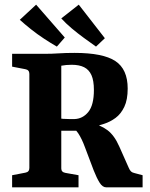

<svg xmlns="http://www.w3.org/2000/svg" viewBox="-20 -804 642 824"><path d="M32 0V-52L89 -63Q106 -66 106 -83V-487Q106 -504 89 -507L32 -518V-573H171Q203 -573 232 -575Q261 -577 300 -577Q422 -577 475 -542Q528 -507 528 -424Q528 -376 513.5 -345.5Q499 -315 476 -298Q453 -281 426.5 -272.5Q400 -264 376 -258L341 -243Q315 -243 285.5 -243Q256 -243 226 -243V-298Q237 -295 251 -294Q265 -293 278.5 -293Q292 -293 299 -293Q335 -294 359 -323.5Q383 -353 383 -418Q383 -458 372.5 -481.5Q362 -505 341 -515.5Q320 -526 288 -526Q276 -526 264.5 -525Q253 -524 243 -522V-81Q243 -65 261 -62L317 -52V0ZM436 0Q420 0 407.5 -20Q395 -40 382 -73L345 -171Q331 -209 316 -231.5Q301 -254 282 -261L361 -280Q411 -268 441 -245.5Q471 -223 492 -175L532 -85Q537 -73 542.5 -68Q548 -63 558 -61L592 -52V0ZM430 -640 392 -604Q368 -621 340.5 -641Q313 -661 287.5 -682.5Q262 -704 243 -725L318 -784ZM258 -643 224 -604Q198 -619 169 -638Q140 -657 113 -678.5Q86 -700 65 -719L135 -784Z"/></svg>

Font: Rasa
Style: Bold
Weight: 700
Designer: Anna Giedrys (Yrsa+Rasa design), David Brezina (Yrsa art-direction, Rasa art-direction, design)
Foundry: Rosetta Type Foundry
Version: Version 2.004